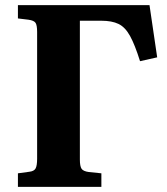

<svg xmlns="http://www.w3.org/2000/svg" viewBox="-20 -730 654 750"><path d="M50 0V-53L94 -59Q113 -61 119 -72Q125 -83 125 -110V-605Q125 -631 119 -640.5Q113 -650 91 -653L50 -658V-710H564L594 -506L527 -491Q507 -555 488 -589.5Q469 -624 443 -636.5Q417 -649 376 -649H292V-107Q292 -81 298.5 -71Q305 -61 327 -58L376 -53V0Z"/></svg>

Font: Literata 36pt
Style: Bold
Weight: 700
Designer: Latin by Veronika Burian and Jose Scaglione. Greek by Irene Vlachou. Cyrillic by Vera Evstafieva.
Foundry: TypeTogether
Version: Version 3.002